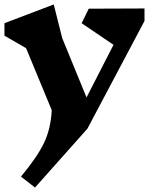

<svg xmlns="http://www.w3.org/2000/svg" viewBox="-24 -578 695 861"><path d="M624 -484 368 -1 133 263 70 214Q144 125 174 61.5Q204 -2 208 -84L93 -362L-4 -418V-474L217 -558L255 -407L364 -141L485 -377L342 -474L374 -539L624 -540Z"/></svg>

Font: Inknut Antiqua
Style: Bold
Weight: 700
Designer: Claus Eggers Sørensen
Foundry: Claus Eggers Sørensen
Version: Version 1.003; ttfautohint (v1.8.2) -l 8 -r 50 -G 200 -x 14 